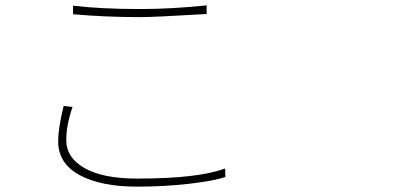

<svg xmlns="http://www.w3.org/2000/svg" viewBox="-20 -697 1540 720"><path d="M253.9 -643.6V-675.8Q355.5 -663.1 507.8 -663.1Q620.1 -663.1 754.9 -676.8V-644.5Q558.6 -632.8 507.8 -632.8Q374 -632.8 253.9 -643.6ZM218.8 -299.8 252 -295.9Q228.5 -227.5 228.5 -171.9Q228.5 -105.5 297.4 -66.4Q366.2 -27.3 494.1 -27.3Q724.6 -27.3 824.2 -65.4L825.2 -33.2Q781.2 -18.6 689 -7.8Q596.7 2.9 494.1 2.9Q358.4 2.9 278.3 -40.5Q198.2 -84 198.2 -167Q198.2 -217.8 218.8 -299.8Z"/></svg>

Font: Bpmf Zihi Sans ExtraLight
Style: ExtraLight
Weight: 250
Foundry: But Ko
Version: Version 1.320